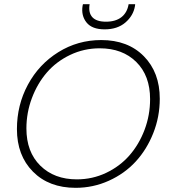

<svg xmlns="http://www.w3.org/2000/svg" viewBox="-20 -902 830 930"><path d="M753.9 -423.8Q753.9 -336.4 722.4 -257.1Q690.9 -177.7 637.2 -119.4Q583.5 -61 507.3 -26.6Q431.2 7.8 346.2 7.8Q217.3 7.8 139.6 -70.6Q62 -148.9 62 -276.9Q62 -393.1 115.2 -491.9Q168.5 -590.8 262.7 -649.4Q356.9 -708 470.2 -708Q599.6 -708 676.8 -629.6Q753.9 -551.3 753.9 -423.8ZM107.9 -279.8Q107.9 -166 175.3 -99.6Q242.7 -33.2 352.1 -33.2Q427.7 -33.2 494.1 -64.7Q560.5 -96.2 606.9 -149.2Q653.3 -202.1 680.2 -273.2Q707 -344.2 707 -421.9Q707 -535.6 640.1 -601.8Q573.2 -668 462.9 -668Q386.7 -668 319.8 -636Q252.9 -604 207 -550.8Q161.1 -497.6 134.5 -426.8Q107.9 -356 107.9 -279.8ZM633.8 -873Q626 -826.2 587.4 -793Q548.8 -759.8 486.8 -759.8Q425.8 -759.8 399.2 -793Q372.6 -826.2 379.9 -873L381.8 -881.8H414.1Q407.2 -840.8 427.2 -818.8Q447.3 -796.9 493.2 -796.9Q540 -796.9 568.1 -818.8Q596.2 -840.8 603 -881.8H634.8Z"/></svg>

Font: SVN-Poppins ExtraLight
Style: Italic
Weight: 200
Italic angle: -10°
Designer: Ninad Kale (Devanagari), Jonny Pinhorn (Latin)
Foundry: Indian Type Foundry
Version: Version 3.002 2017